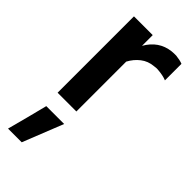

<svg xmlns="http://www.w3.org/2000/svg" viewBox="-256 -574 912 912"><g transform="rotate(45 200.0 -118.0)"><path d="M60 0V-513H186V-441Q227 -513 304 -522Q312 -523 319 -523Q326 -523 334 -523Q362 -520 379 -513V-402Q367 -407 352 -410Q337 -413 323 -414Q315 -415 308.5 -414.5Q302 -414 295 -413Q258 -410 230.5 -388.5Q203 -367 186 -335V0ZM67 83H187L106 287H14Q28 236 41 185Q54 134 67 83Z"/></g></svg>

Font: Rosa Sans SemiBold
Style: Regular
Weight: 600
Designer: Pentagram / MCKL
Foundry: Pentagram / MCKL
Version: Version 1.005;September 16, 2019;FontCreator 11.5.0.2425 64-